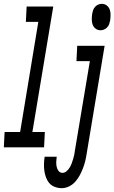

<svg xmlns="http://www.w3.org/2000/svg" viewBox="-57 -769 597 1002"><path d="M-37 0 -33 -80H48L143 -655H78L82 -735H221L112 -80H177L173 0ZM468 -611Q453 -611 442 -619.5Q431 -628 426.5 -640.5Q422 -653 422 -667.5Q422 -682 424 -697Q426 -707 429 -716Q432 -725 439 -733Q446 -741 455.5 -745Q465 -749 474 -749Q489 -749 500 -740.5Q511 -732 515.5 -719.5Q520 -707 520 -692.5Q520 -678 518 -663Q516 -653 513 -644Q510 -635 503 -627Q496 -619 486.5 -615Q477 -611 468 -611ZM265 213Q247 213 229.5 206.5Q212 200 201 187.5Q190 175 183.5 158Q177 141 174.5 123Q172 105 172.5 86.5Q173 68 176 49Q176 49 176 49Q176 49 176 49H239Q237 62 236.5 75Q236 88 238.5 100.5Q241 113 248.5 123Q256 133 269 133Q281 133 290.5 124.5Q300 116 306.5 105.5Q313 95 317 84Q321 73 324.5 61.5Q328 50 330.5 38.5Q333 27 334 16L412 -450H342L346 -530H489L396 29Q393 49 388.5 68.5Q384 88 377 106.5Q370 125 360.5 143.5Q351 162 337 178Q323 194 304 203.5Q285 213 265 213Z"/></svg>

Font: Iosevka Curly Medium Oblique
Style: Regular
Weight: 500
Italic angle: -9°
Monospace: yes
Designer: Belleve Invis
Foundry: Belleve Invis
Version: Version 11.1.0; ttfautohint (v1.8.3)